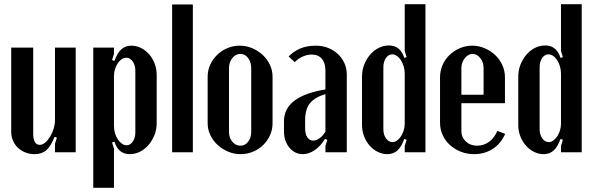

<svg xmlns="http://www.w3.org/2000/svg" viewBox="-20 -720 2810 908"><path d="M238 -73Q221 -29 199.5 -10Q178 9 144 9Q120 9 100 1Q80 -7 65 -21Q50 -35 41.5 -54.5Q33 -74 33 -96V-495H137V-89Q137 -35 168 -35Q181 -35 193.5 -45.5Q206 -56 216.5 -73Q227 -90 233.5 -111Q240 -132 240 -152V-495H338V0H240V-40L249 -69Z M510 -436 521 -432Q535 -470 554 -487Q573 -504 601 -504Q625 -504 647 -493Q669 -482 685.5 -463Q702 -444 711.5 -419Q721 -394 721 -366V-138Q721 -108 710.5 -81.5Q700 -55 682.5 -34.5Q665 -14 642 -2.5Q619 9 593 9Q540 9 521 -50L510 -46L519 -17V168H421V-495H519V-465ZM519 -123Q519 -106 524 -89.5Q529 -73 537.5 -60.5Q546 -48 556.5 -40.5Q567 -33 579 -33Q596 -33 608 -50.5Q620 -68 620 -94V-386Q620 -412 607.5 -429.5Q595 -447 577 -447Q566 -447 555.5 -440Q545 -433 537 -421Q529 -409 524 -393.5Q519 -378 519 -361Z M794 -699H892V0H794Z M1114 -504Q1145 -504 1173 -492Q1201 -480 1222.5 -460Q1244 -440 1256.5 -413.5Q1269 -387 1269 -357V-137Q1269 -107 1257 -80.5Q1245 -54 1224.5 -34Q1204 -14 1176.5 -2.5Q1149 9 1118 9Q1087 9 1058.5 -3Q1030 -15 1008.5 -35Q987 -55 974.5 -81.5Q962 -108 962 -137V-357Q962 -387 974 -413.5Q986 -440 1007 -460.5Q1028 -481 1055.5 -492.5Q1083 -504 1114 -504ZM1117 -465Q1094 -465 1078.5 -445Q1063 -425 1063 -398V-96Q1063 -69 1078.5 -50Q1094 -31 1117 -31Q1139 -31 1153.5 -49.5Q1168 -68 1168 -96V-398Q1168 -426 1153.5 -445.5Q1139 -465 1117 -465Z M1323 -147Q1323 -265 1519 -297V-386Q1519 -422 1502 -442Q1485 -462 1454 -462Q1433 -462 1411.5 -452.5Q1390 -443 1374 -426L1345 -453Q1367 -476 1398.5 -490Q1430 -504 1474 -504Q1505 -504 1531.5 -493.5Q1558 -483 1577.5 -465Q1597 -447 1608.5 -422Q1620 -397 1620 -368V0H1519V-30L1528 -59L1517 -63Q1497 -30 1469 -10.5Q1441 9 1412 9Q1374 9 1348.5 -22Q1323 -53 1323 -99ZM1461 -55Q1475 -55 1491.5 -66.5Q1508 -78 1519 -98V-275Q1469 -260 1446 -232Q1423 -204 1423 -150V-113Q1423 -86 1433.5 -70.5Q1444 -55 1461 -55Z M1903 -59 1892 -63Q1878 -25 1859 -8Q1840 9 1812 9Q1788 9 1766 -2Q1744 -13 1727.5 -32Q1711 -51 1701.5 -76Q1692 -101 1692 -129V-358Q1692 -388 1702.5 -414.5Q1713 -441 1730.5 -461.5Q1748 -482 1771 -493.5Q1794 -505 1820 -505Q1873 -505 1892 -446L1903 -450L1894 -479V-700H1992V0H1894V-30ZM1894 -373Q1894 -390 1889 -406.5Q1884 -423 1876 -435.5Q1868 -448 1857 -455.5Q1846 -463 1835 -463Q1817 -463 1805 -445.5Q1793 -428 1793 -402V-109Q1793 -83 1805.5 -65.5Q1818 -48 1836 -48Q1847 -48 1857.5 -55.5Q1868 -63 1876 -75Q1884 -87 1889 -102.5Q1894 -118 1894 -134Z M2061 -355Q2061 -385 2073 -412.5Q2085 -440 2106 -460Q2127 -480 2154.5 -492Q2182 -504 2213 -504Q2244 -504 2272 -492Q2300 -480 2321.5 -460Q2343 -440 2355.5 -412.5Q2368 -385 2368 -355V-232H2162V-100Q2162 -71 2183 -51Q2204 -31 2236 -31Q2268 -31 2293 -49.5Q2318 -68 2332 -101L2369 -87Q2349 -41 2310.5 -16Q2272 9 2222 9Q2189 9 2159.5 -2.5Q2130 -14 2108 -34Q2086 -54 2073.5 -81Q2061 -108 2061 -139ZM2267 -272V-398Q2267 -425 2251.5 -445Q2236 -465 2215 -465Q2194 -465 2178 -444.5Q2162 -424 2162 -398V-272Z M2642 -59 2631 -63Q2617 -25 2598 -8Q2579 9 2551 9Q2527 9 2505 -2Q2483 -13 2466.5 -32Q2450 -51 2440.5 -76Q2431 -101 2431 -129V-358Q2431 -388 2441.5 -414.5Q2452 -441 2469.5 -461.5Q2487 -482 2510 -493.5Q2533 -505 2559 -505Q2612 -505 2631 -446L2642 -450L2633 -479V-700H2731V0H2633V-30ZM2633 -373Q2633 -390 2628 -406.5Q2623 -423 2615 -435.5Q2607 -448 2596 -455.5Q2585 -463 2574 -463Q2556 -463 2544 -445.5Q2532 -428 2532 -402V-109Q2532 -83 2544.5 -65.5Q2557 -48 2575 -48Q2586 -48 2596.5 -55.5Q2607 -63 2615 -75Q2623 -87 2628 -102.5Q2633 -118 2633 -134Z"/></svg>

Font: Moniqa Paragraph
Style: Bold
Weight: 700
Designer: Rajesh Rajput
Foundry: Rajesh Rajput
Version: Version 1.000